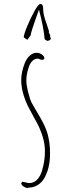

<svg xmlns="http://www.w3.org/2000/svg" viewBox="-20 -940 362 972"><path d="M237.3 -745.1Q237.3 -747.1 233.4 -755.9L234.4 -761.2L227.1 -775.9L228 -782.2Q223.6 -796.4 216.3 -818.4Q207 -843.3 202.6 -861.8Q198.2 -880.4 198.2 -898.9Q198.2 -919.9 184.1 -919.9Q174.8 -919.9 155 -884.8Q135.3 -849.6 117.9 -807.6Q100.6 -765.6 100.1 -751L118.2 -738.3L135.3 -761.2Q136.2 -771.5 144 -795.4Q150.9 -816.9 161.9 -848.1Q172.9 -879.4 177.2 -891.1Q200.7 -804.2 206.1 -741.2L219.2 -732.9Q237.3 -735.8 237.3 -745.1ZM119.6 12.2 124.5 9.8Q148.9 9.8 168.5 -2Q187 -12.7 199 -30Q210.9 -47.4 219.7 -72.3Q233.4 -111.8 233.4 -162.1Q233.4 -192.9 230 -216.8Q226.1 -243.2 221.2 -261.2Q216.3 -279.3 206.5 -300.8Q197.3 -320.8 188 -337.4Q178.7 -354 165 -377L157.2 -390.1L139.6 -420.9L132.3 -439L127.4 -456.5Q122.1 -472.2 121.6 -476.6L118.2 -493.2Q113.3 -512.7 113.3 -532.2Q113.3 -563 125.5 -599.6Q131.8 -619.1 143.6 -631.1Q155.3 -643.1 170.4 -643.1Q174.8 -643.1 181.2 -640.1Q188 -637.2 191.4 -637.2Q204.6 -637.2 204.6 -645Q204.6 -655.3 191.7 -664.1Q178.7 -672.9 166.5 -672.9Q147 -672.9 130.9 -658.4Q114.7 -644 105.5 -620.6Q96.7 -598.6 92 -576.4Q87.4 -554.2 87.4 -536.1Q87.4 -496.1 100.1 -456.5Q108.9 -427.7 120.6 -404.3Q132.3 -380.9 153.3 -342.8L165 -321.8Q184.1 -287.1 195.8 -249Q207.5 -210.9 207.5 -173.8Q207.5 -126 192.9 -76.2Q184.6 -47.9 167.7 -30.5Q150.9 -13.2 128.4 -13.2Q121.6 -13.2 109.9 -16.6Q100.1 -19 92.3 -20L87.4 -12.2Q88.9 -2.9 98.4 3.7Q107.9 10.3 119.6 12.2ZM199.2 -640.1H198.2V-641.1Q199.2 -641.1 199.2 -640.1Z"/></svg>

Font: Amatica SC
Style: Regular
Weight: 400
Version: Version 2.000